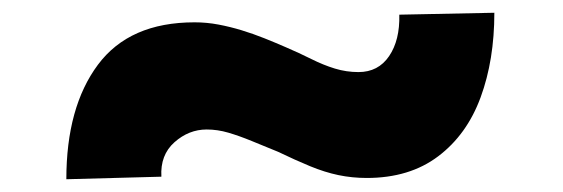

<svg xmlns="http://www.w3.org/2000/svg" viewBox="-20 -513 883 301"><path d="M555 -234Q532 -234 510.5 -238.5Q489 -243 466 -252.5Q443 -262 416 -275Q394 -284 374.5 -292Q355 -300 338 -305Q321 -310 304 -310Q276 -310 253.5 -290Q231 -270 233 -236L84 -232Q84 -345 133.5 -411.5Q183 -478 285 -478Q304 -478 322.5 -474.5Q341 -471 359 -465.5Q377 -460 394.5 -453Q412 -446 428 -439Q449 -430 468 -420.5Q487 -411 505 -405.5Q523 -400 542 -400Q573 -400 590 -425Q607 -450 606 -490L755 -493Q755 -419 733.5 -360.5Q712 -302 667 -268Q622 -234 555 -234Z"/></svg>

Font: Lexend Tera ExtraBold
Style: Regular
Weight: 800
Designer: Bonnie Shaver-Troup, Thomas Jockin
Foundry: Lexend
Version: Version 1.007